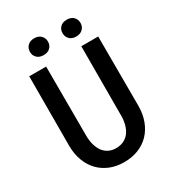

<svg xmlns="http://www.w3.org/2000/svg" viewBox="-212 -1008 1025 1135"><g transform="rotate(-30 300.0 -440.5)"><path d="M535.2 -710.9 536.1 -234.9Q535.6 -180.2 518.6 -135Q501.5 -89.8 470.7 -57.6Q439.9 -25.4 396.2 -7.8Q352.5 9.8 298.3 9.8Q245.6 9.8 202.6 -7.8Q159.7 -25.4 128.9 -57.4Q98.1 -89.4 81.1 -134.5Q64 -179.7 63.5 -234.9L64.5 -710.9H179.7L180.7 -234.9Q181.2 -202.1 189 -174.8Q196.8 -147.5 211.4 -127.7Q226.1 -107.9 247.8 -96.9Q269.5 -85.9 298.3 -85.9Q327.6 -85.9 350.1 -96.9Q372.6 -107.9 387.7 -127.7Q402.8 -147.5 410.6 -174.8Q418.5 -202.1 418.9 -234.9L419.9 -710.9ZM140.1 -833.5Q140.1 -857.9 156.5 -874.5Q172.9 -891.1 201.7 -891.1Q230.5 -891.1 246.8 -874.5Q263.2 -857.9 263.2 -833.5Q263.2 -809.1 246.8 -792.7Q230.5 -776.4 201.7 -776.4Q172.9 -776.4 156.5 -792.7Q140.1 -809.1 140.1 -833.5ZM362.3 -833Q362.3 -857.4 378.4 -873.8Q394.5 -890.1 423.3 -890.1Q452.1 -890.1 468.5 -873.8Q484.9 -857.4 484.9 -833Q484.9 -808.6 468.5 -792Q452.1 -775.4 423.3 -775.4Q394.5 -775.4 378.4 -792Q362.3 -808.6 362.3 -833Z"/></g></svg>

Font: Roboto Mono
Style: Regular
Weight: 500
Designer: Google
Version: Version 2.000986; 2015; ttfautohint (v1.3)